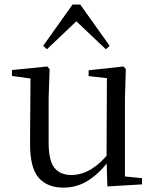

<svg xmlns="http://www.w3.org/2000/svg" viewBox="-20 -818 693 852"><path d="M260.9 14.6Q189.8 14.6 151.1 -29.8Q112.3 -74.2 113.3 -185.8L115.5 -483.7L137.7 -466.6L33.1 -481V-507.3L189.5 -523L200.2 -511.5L195.8 -380.4V-185.1Q195.8 -105.3 221.6 -73.3Q247.4 -41.4 296.3 -41.4Q342.8 -41.4 386.1 -68.1Q429.4 -94.9 464.9 -141.8L488.1 -103H461.7Q423.1 -51 373.2 -18.2Q323.3 14.6 260.9 14.6ZM456.4 9.3 452.8 -114.1V-115.5L454.4 -471.2L373.2 -480.3V-506.2L528.2 -523L538.4 -511.5L534.4 -380.4V-35L610.3 -27.4V0.2ZM449.8 -599.4 291.3 -749.5H346L188.3 -599.4L171.5 -614.6L301.9 -797.8H336.1L466.6 -614.6Z"/></svg>

Font: Source Han Serif JP VF
Style: Regular
Weight: 250
Designer: Ryoko NISHIZUKA 西塚涼子 (kana & ideographs); Frank Grießhammer (Latin, Greek & Cyrillic); Wenlong ZHANG 张文龙 (bopomofo); San
Foundry: Adobe
Version: Version 2.001;hotconv 1.1.0;makeotfexe 2.6.0